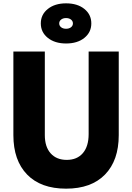

<svg xmlns="http://www.w3.org/2000/svg" viewBox="-20 -1108 790 1148"><path d="M60 -800H248V-300Q248 -230 283 -191Q318 -152 379 -152Q441 -152 475.5 -192.5Q510 -233 510 -306V-800H690V-300Q690 -149 608 -64.5Q526 20 375 20Q224 20 142 -64.5Q60 -149 60 -300ZM375 -848Q308 -848 266 -881.5Q224 -915 224 -968Q224 -1021 266 -1054.5Q308 -1088 375 -1088Q443 -1088 484.5 -1054.5Q526 -1021 526 -968Q526 -915 484.5 -881.5Q443 -848 375 -848ZM375 -936Q393 -936 404.5 -945Q416 -954 416 -968Q416 -982 404.5 -991Q393 -1000 375 -1000Q357 -1000 345.5 -991Q334 -982 334 -968Q334 -954 345.5 -945Q357 -936 375 -936Z"/></svg>

Font: Martian Mono SemiExpanded ExtraBold
Style: Regular
Weight: 800
Width: 6
Designer: Roman Shamin
Foundry: Evil Martians
Version: Version 1.000